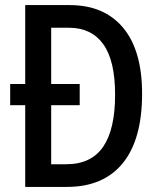

<svg xmlns="http://www.w3.org/2000/svg" viewBox="-20 -734 630 754"><path d="M254 -714Q389 -714 463.5 -625Q538 -536 538 -366Q538 -186 462 -93Q386 0 243 0H79V-321H20V-404H79V-714ZM251 -625H181V-404H293V-321H181V-89H240Q338 -89 385 -157.5Q432 -226 432 -362Q432 -496 385.5 -560.5Q339 -625 251 -625Z"/></svg>

Font: Noto Sans Condensed Medium
Style: Regular
Weight: 500
Width: 3
Designer: Monotype Design Team
Foundry: Monotype Imaging Inc.
Version: Version 2.013; ttfautohint (v1.8.4.7-5d5b)